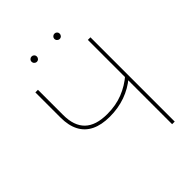

<svg xmlns="http://www.w3.org/2000/svg" viewBox="-247 -1036 1172 1172"><g transform="rotate(-45 339.5 -449.5)"><path d="M310.1 -300.8Q238.8 -300.8 190.4 -324.5Q142.1 -348.1 117.7 -394.8Q93.3 -441.4 93.3 -509.8V-727.5H115.7V-509.8Q115.7 -416.5 163.8 -369.9Q211.9 -323.2 310.5 -323.2Q384.8 -323.2 445.3 -347.2Q505.9 -371.1 557.1 -415.5V-387.2Q508.3 -345.7 445.6 -323.2Q382.8 -300.8 310.1 -300.8ZM546.4 0V-727.5H568.8V0ZM429.2 -853Q419.9 -853 413.1 -859.9Q406.2 -866.7 406.2 -876.5Q406.2 -885.7 413.1 -892.3Q419.9 -898.9 429.2 -898.9Q439 -898.9 445.6 -892.3Q452.1 -885.7 452.1 -876.5Q452.1 -866.7 445.6 -859.9Q439 -853 429.2 -853ZM231.9 -853Q222.7 -853 215.8 -859.9Q209 -866.7 209 -876.5Q209 -885.7 215.8 -892.3Q222.7 -898.9 231.9 -898.9Q241.7 -898.9 248.3 -892.3Q254.9 -885.7 254.9 -876.5Q254.9 -866.7 248.3 -859.9Q241.7 -853 231.9 -853Z"/></g></svg>

Font: Inter 16pt Thin
Style: Regular
Weight: 250
Version: Version 4.001;git-66647c0bb